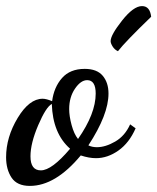

<svg xmlns="http://www.w3.org/2000/svg" viewBox="-32 -578 516 630"><path d="M283 -59Q260 -59 233 -68Q150 32 66 32Q24 32 6 5Q-12 -22 -12 -62Q-12 -128 26 -191Q64 -254 108 -254Q120 -254 139 -246Q145 -292 171.5 -322Q198 -352 246 -352Q286 -352 305 -329.5Q324 -307 324 -271Q324 -202 258 -101Q270 -95 286 -95Q314 -95 346 -113.5Q378 -132 395 -170L413 -157Q392 -109 356.5 -84Q321 -59 283 -59ZM198 -90Q141 -140 138 -237Q119 -227 93.5 -167.5Q68 -108 68 -65Q68 -19 102 -19Q138 -19 198 -90ZM195 -220Q195 -197 203 -167.5Q211 -138 224 -122Q282 -205 282 -271Q282 -315 254 -315Q233 -315 214 -287Q195 -259 195 -220ZM464 -523Q379 -441 355 -410Q344 -415 337.5 -425.5Q331 -436 331 -443Q331 -463 368.5 -510.5Q406 -558 434 -558Q460 -558 464 -523Z"/></svg>

Font: Dancing Script
Style: Bold
Weight: 700
Designer: Pablo Impallari
Foundry: Pablo Impallari. www.impallari.com Igino Marini. www.ikern.com
Version: Version 1.002